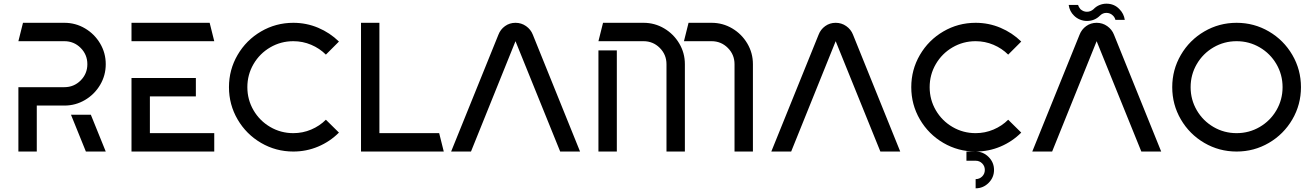

<svg xmlns="http://www.w3.org/2000/svg" viewBox="-20 -824 7134 1044"><path d="M555 -475Q555 -414 524.5 -362.5Q494 -311 442.5 -280.5Q391 -250 330 -250H180V0H80V-350H330Q382 -350 418.5 -386.5Q455 -423 455 -475Q455 -527 418.5 -563.5Q382 -600 330 -600H80L105 -700H330Q391 -700 442.5 -669.5Q494 -639 524.5 -587.5Q555 -536 555 -475ZM474 -200 555 0H447L366 -200Z M1045 -400V-300H795V-100H1145V0H695V-400ZM695 -700H1120L1145 -600H695Z M1575 -700Q1646 -700 1710 -673Q1774 -646 1823 -598L1752 -527Q1718 -561 1672 -580.5Q1626 -600 1575 -600Q1507 -600 1449.5 -566.5Q1392 -533 1358.5 -475.5Q1325 -418 1325 -350Q1325 -282 1358.5 -224.5Q1392 -167 1449.5 -133.5Q1507 -100 1575 -100Q1626 -100 1672 -119.5Q1718 -139 1752 -173L1823 -103Q1774 -54 1710 -27Q1646 0 1575 0Q1480 0 1399.5 -47Q1319 -94 1272 -174.5Q1225 -255 1225 -350Q1225 -445 1272 -525.5Q1319 -606 1399.5 -653Q1480 -700 1575 -700Z M2043 -700V-100H2368L2393 0H1943V-700Z M2690 -635Q2701 -664 2726 -682Q2751 -700 2783 -700Q2815 -700 2840.5 -682Q2866 -664 2877 -636L3134 0H3026L2783 -600L2541 0H2433Z M3704 -475V0H3604V-475Q3604 -527 3567.5 -563.5Q3531 -600 3479 -600H3234L3259 -700H3479Q3540 -700 3591.5 -669.5Q3643 -639 3673.5 -587.5Q3704 -536 3704 -475ZM3234 -550H3334V0H3234ZM3724 -700H3849Q3910 -700 3961.5 -669.5Q4013 -639 4043.5 -587.5Q4074 -536 4074 -475V0H3974V-475Q3974 -527 3937.5 -563.5Q3901 -600 3849 -600H3699Z M4431 -635Q4442 -664 4467 -682Q4492 -700 4524 -700Q4556 -700 4581.5 -682Q4607 -664 4618 -636L4875 0H4767L4524 -600L4282 0H4174Z M5285 -700Q5356 -700 5420 -673Q5484 -646 5533 -598L5462 -527Q5428 -561 5382 -580.5Q5336 -600 5285 -600Q5217 -600 5159.5 -566.5Q5102 -533 5068.5 -475.5Q5035 -418 5035 -350Q5035 -282 5068.5 -224.5Q5102 -167 5159.5 -133.5Q5217 -100 5285 -100Q5336 -100 5382 -119.5Q5428 -139 5462 -173L5533 -103Q5484 -54 5420 -27Q5356 0 5285 0Q5190 0 5109.5 -47Q5029 -94 4982 -174.5Q4935 -255 4935 -350Q4935 -445 4982 -525.5Q5029 -606 5109.5 -653Q5190 -700 5285 -700ZM5235 0H5285Q5326 0 5355.5 29.5Q5385 59 5385 100Q5385 141 5355.5 170.5Q5326 200 5285 200V150Q5306 150 5320.5 135.5Q5335 121 5335 100Q5335 79 5320.5 64.5Q5306 50 5285 50H5235Z M5791 -797H5842Q5845 -786 5855 -774Q5871 -760 5890 -760Q5910 -760 5926 -774Q5940 -789 5958.5 -796.5Q5977 -804 5996 -804Q6039 -804 6067 -774Q6091 -750 6096 -716H6045Q6042 -729 6032 -739Q6017 -754 5996 -754Q5976 -754 5961 -739Q5932 -710 5890 -710Q5871 -710 5852.5 -717.5Q5834 -725 5820 -739Q5796 -762 5791 -797ZM5850 -635Q5861 -664 5886 -682Q5911 -700 5943 -700Q5975 -700 6000.5 -682Q6026 -664 6037 -636L6294 0H6186L5943 -600L5701 0H5593Z M6704 -700Q6799 -700 6879.5 -653Q6960 -606 7007 -525.5Q7054 -445 7054 -350Q7054 -255 7007 -174.5Q6960 -94 6879.5 -47Q6799 0 6704 0Q6609 0 6528.5 -47Q6448 -94 6401 -174.5Q6354 -255 6354 -350Q6354 -445 6401 -525.5Q6448 -606 6528.5 -653Q6609 -700 6704 -700ZM6704 -100Q6772 -100 6829.5 -133.5Q6887 -167 6920.5 -224.5Q6954 -282 6954 -350Q6954 -418 6920.5 -475.5Q6887 -533 6829.5 -566.5Q6772 -600 6704 -600Q6636 -600 6578.5 -566.5Q6521 -533 6487.5 -475.5Q6454 -418 6454 -350Q6454 -282 6487.5 -224.5Q6521 -167 6578.5 -133.5Q6636 -100 6704 -100Z"/></svg>

Font: SB Skate blade
Style: Regular
Weight: 400
Designer: Valerio Brotto (Silverblur_type)
Version: Version 1.003